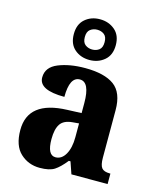

<svg xmlns="http://www.w3.org/2000/svg" viewBox="-121 -899 819 994"><g transform="rotate(15 288.0 -402.0)"><path d="M187 10Q239 10 265.5 -7Q292 -24 324 -64H333L355 0H549V-56H546Q514 -56 502 -71Q490 -86 490 -126V-380Q490 -474 438 -512Q386 -550 282 -550Q199 -550 139 -525.5Q79 -501 79 -446Q79 -378 216 -378Q216 -486 271 -486Q324 -486 324 -374V-320L248 -317Q40 -310 40 -154Q40 -70 83 -30Q126 10 187 10ZM252 -64Q208 -64 208 -150Q208 -203 226 -230.5Q244 -258 291 -262L325 -265V-191Q325 -134 305 -99Q285 -64 252 -64ZM291 -596Q338 -596 371 -624Q404 -652 404 -705Q404 -758 371 -786Q338 -814 291 -814Q244 -814 211.5 -786Q179 -758 179 -705Q179 -652 211.5 -624Q244 -596 291 -596ZM291 -652Q270 -652 254 -664Q238 -676 238 -705Q238 -734 254 -746Q270 -758 291 -758Q313 -758 328.5 -746Q344 -734 344 -705Q344 -676 328.5 -664Q313 -652 291 -652Z"/></g></svg>

Font: Noto Serif SemiCondensed Extra
Style: Regular
Weight: 800
Width: 4
Designer: Monotype Design Team
Foundry: Monotype Imaging Inc.
Version: Version 1.002